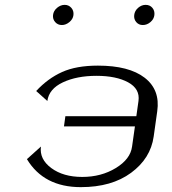

<svg xmlns="http://www.w3.org/2000/svg" viewBox="-20 -770 706 790"><path d="M90.8 -115.2 148.4 -167Q141.6 -115.2 190.9 -78.6Q240.2 -42 318.4 -42Q396.5 -42 456.5 -78.6Q516.6 -115.2 523.4 -167L535.2 -250H243.2L249 -292H541L549.8 -354.5Q556.6 -404.3 507.3 -431.2Q458 -458 377 -458Q295.9 -458 238.8 -431.2Q181.6 -404.3 174.8 -354.5L128.9 -395.5Q176.8 -447.3 235.4 -473.6Q293.9 -500 382.8 -500Q510.7 -500 575.2 -450.2Q639.6 -400.4 627 -312.5L612.3 -208Q599.6 -118.2 519.5 -59.1Q439.5 0 312.5 0Q160.2 0 90.8 -115.2ZM579.1 -750Q596.7 -750 606.9 -737.8Q617.2 -725.6 615.2 -708Q613.3 -691.4 599.1 -679.2Q585 -667 567.4 -667Q550.8 -667 540.5 -679.2Q530.3 -691.4 532.2 -708Q534.2 -725.6 548.3 -737.8Q562.5 -750 579.1 -750ZM282.2 -708Q280.3 -691.4 265.6 -679.2Q251 -667 234.4 -667Q217.8 -667 207 -679.2Q196.3 -691.4 198.2 -708Q200.2 -725.6 214.8 -737.8Q229.5 -750 246.1 -750Q262.7 -750 273.4 -737.8Q284.2 -725.6 282.2 -708Z"/></svg>

Font: okolaks
Style: RegularItalic
Weight: 500
Italic angle: -8°
Version: Version 000.6.0